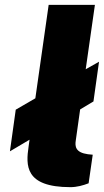

<svg xmlns="http://www.w3.org/2000/svg" viewBox="-20 -762 429 793"><path d="M311 -310 366 -343 389 -507 334 -476 372 -742H181L126 -356L45 -309L21 -137L102 -185L98 -156C87 -80 81 11 271 11C297 11 323 4 346 -5L363 -123L343 -125C292 -132 289 -157 293 -182Z"/></svg>

Font: United Sans Black
Style: Italic
Weight: 900
Italic angle: -8°
Designer: Pablo Impallari, Rodrigo Fuenzalida (Modified by Dan O. Williams)
Version: Version 1.000;PS 001.000;hotconv 1.0.88;makeotf.lib2.5.64775